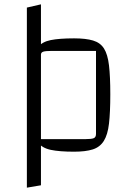

<svg xmlns="http://www.w3.org/2000/svg" viewBox="-20 -685 600 886"><path d="M322 15Q254 15 214 6.5Q174 -2 154 -28.5Q134 -55 128 -108Q122 -161 122 -250Q122 -337 128 -389Q134 -441 154 -466.5Q174 -492 214 -500Q254 -508 322 -508Q376 -508 409.5 -498Q443 -488 460 -461Q477 -434 483 -383Q489 -332 489 -250Q489 -167 483 -115Q477 -63 459 -34.5Q441 -6 408 4.5Q375 15 322 15ZM169 -43H374Q403 -43 413 -47.5Q423 -52 423 -67V-450H217Q190 -450 179.5 -446.5Q169 -443 169 -433ZM104 181V-650L169 -665V170Z"/></svg>

Font: Changa ExtraLight
Style: Regular
Weight: 250
Designer: Eduardo Rodriguez Tunni
Foundry: Eduardo Rodriguez Tunni
Version: Version 3.002; ttfautohint (v1.8.2)